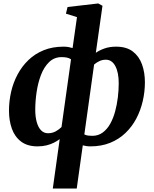

<svg xmlns="http://www.w3.org/2000/svg" viewBox="-20 -837 891 1111"><path d="M285.5 254 325.5 -32Q311 -21 292.2 -11.5Q273.5 -2 249.8 4Q226 10 197.5 10Q138.5 10 101.8 -18Q65 -46 48.5 -92.8Q32 -139.5 32 -196.5Q32 -251 44.2 -305Q56.5 -359 81.8 -406.2Q107 -453.5 144.8 -489.8Q182.5 -526 233.2 -546.5Q284 -567 348 -567Q363 -567 376 -564.8Q389 -562.5 400 -559L425.5 -738L361.5 -758L371 -796.5L548.5 -817L573 -803.5L534.5 -531.5Q555 -546 584.5 -556.5Q614 -567 652 -567Q712 -567 748.5 -539Q785 -511 801.8 -464.2Q818.5 -417.5 818.5 -361Q818.5 -306 806 -252Q793.5 -198 768.8 -151Q744 -104 706 -67.5Q668 -31 617.2 -10.5Q566.5 10 502.5 10Q491 10 479.8 8.2Q468.5 6.5 459 4L424 254ZM336 -102 391 -494Q379.5 -501.5 365.8 -504Q352 -506.5 336.5 -506.5Q294 -506.5 264.2 -477.8Q234.5 -449 217 -403Q199.5 -357 191.8 -304Q184 -251 184 -202Q184 -160.5 192.8 -129.8Q201.5 -99 218 -82.5Q234.5 -66 257.5 -66Q282.5 -66 302.5 -77Q322.5 -88 336 -102ZM524.5 -463.5 468 -59Q478.5 -54 489.8 -52.5Q501 -51 514 -51Q548.5 -51 574.2 -70Q600 -89 617.8 -120.8Q635.5 -152.5 646.2 -192.2Q657 -232 662 -274.2Q667 -316.5 667 -355Q667 -418 647.2 -454.8Q627.5 -491.5 592.5 -491.5Q572 -491.5 554.8 -483.2Q537.5 -475 524.5 -463.5Z"/></svg>

Font: Merriweather 20pt ExtraBold
Style: Italic
Weight: 800
Italic angle: -7.8°
Version: Version 2.101